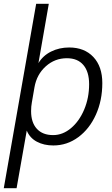

<svg xmlns="http://www.w3.org/2000/svg" viewBox="-42 -762 593 1019"><path d="M150 -742H217L162 -427Q186 -467 229.5 -488.5Q273 -510 325 -510Q406 -510 453.5 -459.5Q501 -409 501 -321Q501 -229 467 -153.5Q433 -78 373.5 -34Q314 10 241 10Q191 10 153.5 -10Q116 -30 100 -69L46 237H-22ZM431 -315Q431 -381 400.5 -417Q370 -453 313 -453Q249 -453 201 -410Q153 -367 141 -299L127 -218Q123 -197 123 -172Q123 -112 153.5 -78.5Q184 -45 240 -45Q291 -45 335 -82Q379 -119 405 -181Q431 -243 431 -315Z"/></svg>

Font: Sarabun Light
Style: Italic
Weight: 300
Italic angle: -10°
Designer: Suppakit Chalermlarp | Katatrad Co.,Ltd.
Foundry: Cadson Demak Co.,Ltd.
Version: Version 1.000; ttfautohint (v1.6)